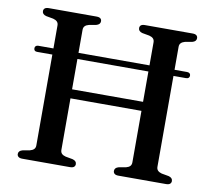

<svg xmlns="http://www.w3.org/2000/svg" viewBox="-78 -790 983 879"><g transform="rotate(10 414.0 -350.0)"><path d="M46.5 -508Q46.5 -514.5 50.8 -518.2Q55 -522 62 -522H753.5Q761.5 -522 765.8 -518.2Q770 -514.5 770 -508Q770 -501 765.8 -497.2Q761.5 -493.5 753.5 -493.5H61.5Q46.5 -493.5 46.5 -508ZM181 -352.5H619V-310.5H181ZM249 -71Q249 -60 255.2 -53.5Q261.5 -47 273.5 -44L306.5 -38Q325.5 -33 325.5 -18Q325.5 -10 319.8 -5Q314 0 301 0H80Q67.5 0 61.5 -5Q55.5 -10 55.5 -18Q55.5 -33 74.5 -38L107.5 -44Q119.5 -47 126 -53.5Q132.5 -60 132.5 -71V-629Q132.5 -640 126 -646.5Q119.5 -653 107.5 -656L74.5 -662Q55.5 -667 55.5 -682Q55.5 -690.5 61.5 -695.2Q67.5 -700 80 -700H301Q314 -700 319.8 -695.2Q325.5 -690.5 325.5 -682Q325.5 -667 306.5 -662L273.5 -656Q261.5 -653 255.2 -646.5Q249 -640 249 -629ZM695.5 -71Q695.5 -60 702 -53.5Q708.5 -47 720 -44L753.5 -38Q772 -33 772 -18Q772 -10 766.2 -5Q760.5 0 748 0H526.5Q514 0 508.2 -5Q502.5 -10 502.5 -18Q502.5 -33 521 -38L554.5 -44Q566.5 -47 572.8 -53.5Q579 -60 579 -71V-629Q579 -640 572.8 -646.5Q566.5 -653 554.5 -656L521 -662Q502.5 -667 502.5 -682Q502.5 -690.5 508.2 -695.2Q514 -700 526.5 -700H748Q760.5 -700 766.2 -695.2Q772 -690.5 772 -682Q772 -667 753.5 -662L720 -656Q708.5 -653 702 -646.5Q695.5 -640 695.5 -629Z"/></g></svg>

Font: Fraunces
Style: Regular
Weight: 400
Version: Version 1.000;[b76b70a41]